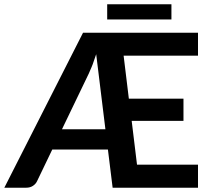

<svg xmlns="http://www.w3.org/2000/svg" viewBox="-30 -876 982 896"><path d="M259.3 -272.9H461.9L418.9 -623Q416 -613.8 402.3 -575.2Q399.9 -568.4 396.7 -561.3Q393.6 -554.2 390.1 -546.1Q386.7 -538.1 384.8 -533.7ZM894 -616.2H546.9L571.3 -415.5H826.2V-312H584.5L609.4 -107.4H894V0H495.6L473.6 -178.2H213.9L142.6 -29.8Q136.2 -16.6 123 -8.3Q110.4 0 91.8 0H-9.8L357.4 -723.1H894ZM470.2 -785.2V-856H770V-785.2Z"/></svg>

Font: Lato-SemiBold
Style: Bold
Weight: 500
Designer: Lukasz Dziedzic with Adam Twardoch and Botio Nikoltchev
Foundry: tyPoland Lukasz Dziedzic
Version: ""